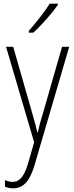

<svg xmlns="http://www.w3.org/2000/svg" viewBox="-20 -784 402 1046"><path d="M295 -757V-764H251C220 -716 180 -665 137 -616V-606H161C204 -644 263 -711 295 -757ZM13 -529 166 -9 133 106C110 183 84 207 48 207C34 207 20 203 7 197V233C22 239 35 242 51 242C106 242 142 205 169 113L357 -529H318L214 -167C202 -130 194 -99 186 -63H183C178 -86 173 -107 156 -166L52 -529Z"/></svg>

Font: Noto Sans Tamil Condensed ExtraLight
Style: Regular
Weight: 200
Width: 3
Designer: Jelle Bosma - Monotype Design Team
Foundry: Monotype Imaging Inc.
Version: Version 2.004